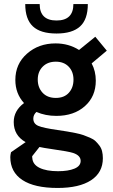

<svg xmlns="http://www.w3.org/2000/svg" viewBox="-20 -717 560 951"><path d="M265.5 214Q150.5 214 90.8 174.5Q31 135 31 61Q31 52 34.5 37L107 -13Q48 -46 48 -112.5Q48 -168.5 99 -206.5Q56 -253.5 56 -321Q56 -400.5 113.8 -451.2Q171.5 -502 255 -502Q320.5 -502 371.5 -469.5L452 -535L509 -466L434 -403Q454.5 -364.5 454.5 -317.5Q454.5 -239 400.2 -191Q346 -143 259 -143Q205 -143 160.5 -162.5Q145 -148.5 145 -129.5Q145 -104 169.8 -93.5Q194.5 -83 265.5 -73Q294.5 -68.5 312.2 -65.8Q330 -63 354.2 -58Q378.5 -53 393.2 -47.8Q408 -42.5 425.5 -35Q443 -27.5 453 -18Q463 -8.5 472.2 3.8Q481.5 16 485.5 31.8Q489.5 47.5 489.5 66.5Q489.5 137.5 431 175.8Q372.5 214 265.5 214ZM105 -697H176.5Q176.5 -615.5 260 -615.5Q343.5 -615.5 343.5 -697H415Q415 -621 376.5 -586Q338 -551 260 -551Q180.5 -551 142.8 -586.5Q105 -622 105 -697ZM139.5 56.5Q139 61 140 65.5Q142 98 176.2 114.5Q210.5 131 267.5 131Q318 131 348.8 118.2Q379.5 105.5 379.5 80Q379.5 53 342 40.5Q319 33 237 21.5Q195 15.5 175.5 11ZM167 -323Q167 -283.5 190.8 -257.8Q214.5 -232 256.5 -232Q298 -232 321 -257.5Q344 -283 344 -322.5Q344 -362 320.2 -386.8Q296.5 -411.5 256.5 -411.5Q216 -411.5 191.5 -386.8Q167 -362 167 -323Z"/></svg>

Font: HK Grotesk SemiBold
Style: Regular
Weight: 600
Designer: Alfredo Marco Pradil
Foundry: Hanken Design Co.
Version: Version 3.001;FEAKit 1.0